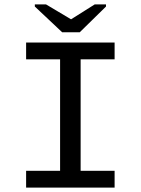

<svg xmlns="http://www.w3.org/2000/svg" viewBox="-20 -852 640 872"><path d="M98.6 -658.7H500.5V-582.5H346.2V-76.2H500.5V0H98.6V-76.2H252.9V-582.5H98.6ZM342.3 -705.6H262.2L138.2 -822.3V-832H189L302.2 -764.6H303.2L410.2 -832H461.4V-822.3Z"/></svg>

Font: Cousine
Style: Regular
Weight: 400
Monospace: yes
Designer: Steve Matteson
Foundry: Monotype Imaging Inc.
Version: Version 1.21